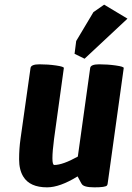

<svg xmlns="http://www.w3.org/2000/svg" viewBox="-20 -788 567 824"><path d="M182 16Q108 16 80 -30Q62 -59 62 -104.5Q62 -150 68 -192L111 -496Q113 -512 149.5 -512Q186 -512 220.5 -507Q255 -502 254 -496L212 -192Q205 -138 205 -109Q205 -80 213 -80Q249 -80 314 -116L367 -496Q369 -512 405.5 -512Q442 -512 477 -507Q512 -502 511 -496L442 0Q441 6 439 8Q433 16 385 16Q337 16 330 0L329 -1L313 -31Q237 16 182 16ZM343 -536 300 -557 307 -612 381 -736 427 -768 527 -708Z"/></svg>

Font: Chau Philomene One
Style: Italic
Weight: 400
Designer: Vicente Lamonaca
Foundry: TipoType
Version: Version 1.002